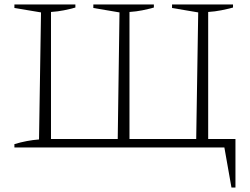

<svg xmlns="http://www.w3.org/2000/svg" viewBox="-20 -665 1126 866"><path d="M919 -38H1042V181H1024L992 0H45V-15Q102 -32 156 -36L165 -609L45 -629V-645H320V-631Q295 -624 268 -618.5Q241 -613 210 -611V-38H511L519 -609L401 -629V-645H674V-631Q649 -624 622 -618.5Q595 -613 564 -611V-38H865L874 -609L756 -629V-645H1031V-631Q1005 -624 977.5 -618.5Q950 -613 919 -611Z"/></svg>

Font: Piazzolla ExtraLight
Style: Regular
Weight: 200
Designer: Juan Pablo del Peral
Foundry: Huerta Tipografica
Version: Version 1.330